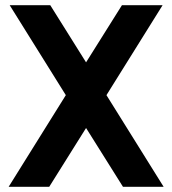

<svg xmlns="http://www.w3.org/2000/svg" viewBox="-20 -720 663 740"><path d="M450 -700 311.7 -479.7 173.7 -700H17.3L233.7 -353.3L13.3 0H169.7L311.7 -226.7L454 0H610.7L390.3 -353.3L606.7 -700Z"/></svg>

Font: Unageo Variable
Style: Regular
Weight: 300
Designer: Richard Sepsi
Foundry: Richard Sepsi
Version: Version 2.200